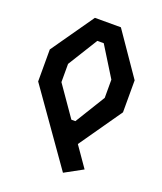

<svg xmlns="http://www.w3.org/2000/svg" viewBox="-164 -834 948 1125"><g transform="rotate(20 310.0 -271.5)"><path d="M365 187 477.5 125.5 389.5 -1 574.5 -266V-465.5L392.5 -730H230.5L45.5 -465.5V-266ZM175 -309V-422.5L290 -608H330L445 -422.5V-309L330 -122H305Z"/></g></svg>

Font: Monaspace Krypton SemiBold
Style: Regular
Weight: 600
Designer: Riley Cran & the Lettermatic Team
Foundry: Lettermatic
Version: Version 1.200 (Monaspace Krypton)